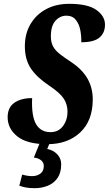

<svg xmlns="http://www.w3.org/2000/svg" viewBox="-20 -744 569 1004"><path d="M227 10Q122 10 71 -30.5Q20 -71 20 -131Q20 -182 55 -206.5Q90 -231 148 -231Q144 -137 168.5 -95Q193 -53 244 -53Q286 -53 309.5 -85Q333 -117 333 -160Q333 -198 313.5 -228Q294 -258 239 -295Q174 -338 142 -385Q110 -432 110 -502Q110 -568 139.5 -618Q169 -668 221 -696Q273 -724 342 -724Q439 -724 484 -692Q529 -660 529 -615Q529 -572 500 -547.5Q471 -523 405 -523Q406 -554 400 -586Q394 -618 376.5 -640Q359 -662 327 -662Q294 -662 270 -635.5Q246 -609 246 -554Q246 -522 258 -500.5Q270 -479 294 -460.5Q318 -442 353 -419Q411 -380 438 -332Q465 -284 465 -224Q465 -113 399.5 -51.5Q334 10 227 10ZM162 240Q134 240 115.5 236.5Q97 233 81 227L96 169Q125 177 148 177Q173 177 191 164Q209 151 209 124Q209 105 194 93.5Q179 82 157 80L193 -9H245L227 35Q259 41 279.5 63Q300 85 300 115Q300 159 281 186.5Q262 214 230.5 227Q199 240 162 240Z"/></svg>

Font: Noto Serif ExtraCondensed ExtraBold
Style: Italic
Weight: 800
Width: 2
Italic angle: -12°
Designer: Monotype Design Team
Foundry: Monotype Imaging Inc.
Version: Version 2.013